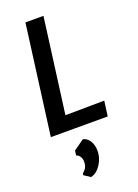

<svg xmlns="http://www.w3.org/2000/svg" viewBox="-195 -824 882 1231"><g transform="rotate(-20 246.0 -209.0)"><path d="M47.5 0 146 -747H269L183.5 -100L449.5 -103L435.5 0ZM202 328.5 159.5 300.5 161.5 288Q177.5 276 186 259.8Q194.5 243.5 194.5 218.5Q194.5 200.5 184.2 184.8Q174 169 159.5 166.5L164 133.5L236 82.5Q266 90 282.5 118.2Q299 146.5 299 183.5Q299 218.5 285 250Q271 281.5 249.2 302.8Q227.5 324 202 328.5Z"/></g></svg>

Font: Merriweather Sans Medium
Style: Italic
Weight: 500
Italic angle: -7.5°
Designer: Eben Sorkin
Foundry: Eben Sorkin
Version: Version 2.001